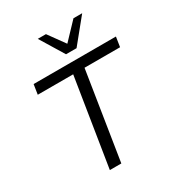

<svg xmlns="http://www.w3.org/2000/svg" viewBox="-217 -1070 1105 1202"><g transform="rotate(-30 336.0 -468.5)"><path d="M221 0 322 -634H66L77 -705H672L661 -634H404L304 0ZM346 -765 241 -937H300L386 -818L499 -937H562L422 -765Z"/></g></svg>

Font: Nunito Sans
Style: Italic
Weight: 400
Italic angle: -9°
Designer: Vernon Adams
Foundry: Vernon Adams
Version: Version 3.006; ttfautohint (v1.8.3)